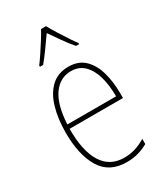

<svg xmlns="http://www.w3.org/2000/svg" viewBox="-192 -846 812 938"><g transform="rotate(-30 214.0 -376.5)"><path d="M223 -537Q280 -537 314 -503.5Q348 -470 363 -415.5Q378 -361 378 -298V-271H77Q76 -147 117 -81Q158 -15 239 -15Q271 -15 299.5 -23.5Q328 -32 360 -51V-22Q334 -7 304.5 1.5Q275 10 239 10Q141 10 96 -64Q51 -138 51 -263Q51 -343 69.5 -405Q88 -467 126 -502Q164 -537 223 -537ZM223 -512Q161 -512 122.5 -458Q84 -404 78 -295H353Q353 -356 339.5 -405Q326 -454 297 -483Q268 -512 223 -512ZM228 -763Q240 -740 259 -710Q278 -680 296 -652.5Q314 -625 324 -613V-606H307Q284 -632 259 -667.5Q234 -703 214 -732Q194 -704 168.5 -668Q143 -632 121 -606H103V-613Q116 -630 134 -657Q152 -684 170 -712.5Q188 -741 200 -763Z"/></g></svg>

Font: Noto Sans Myanmar Condensed Thin
Style: Regular
Weight: 100
Width: 3
Designer: Monotype Design Team
Foundry: Monotype Imaging Inc.
Version: Version 2.107; ttfautohint (v1.8.4.7-5d5b)